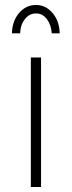

<svg xmlns="http://www.w3.org/2000/svg" viewBox="-20 -752 290 772"><path d="M104 -521H145V0H104ZM28 -618Q29 -667 56.5 -699.5Q84 -732 125 -732Q164 -732 191.5 -699.5Q219 -667 220 -618H188Q186 -652 168.5 -675Q151 -698 125 -698Q98 -698 80 -675Q62 -652 61 -618Z"/></svg>

Font: Montserrat arm2 ExtraLight
Style: Regular
Weight: 275
Designer: Julieta Ulanovsky
Foundry: Julieta Ulanovsky
Version: Version 6.000